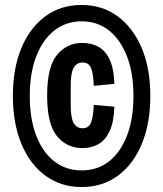

<svg xmlns="http://www.w3.org/2000/svg" viewBox="-20 -742 657 774"><path d="M309 12Q226 12 163.5 -33.5Q101 -79 66.5 -161.5Q32 -244 32 -355Q32 -467 66.5 -549Q101 -631 163 -676.5Q225 -722 309 -722Q392 -722 454 -676.5Q516 -631 551 -549Q586 -467 586 -355Q586 -244 551.5 -161.5Q517 -79 455 -33.5Q393 12 309 12ZM309 -55Q373 -55 419.5 -91.5Q466 -128 492 -195.5Q518 -263 518 -355Q518 -447 492 -514.5Q466 -582 419.5 -619Q373 -656 309 -656Q246 -656 199 -619Q152 -582 126 -514.5Q100 -447 100 -355Q100 -263 126 -195.5Q152 -128 199 -91.5Q246 -55 309 -55ZM312 -145Q250 -145 210 -193Q170 -241 170 -357Q170 -473 210 -521Q250 -569 312 -569Q347 -569 375.5 -554Q404 -539 421.5 -503Q439 -467 441 -404L358 -396Q356 -448 346.5 -469Q337 -490 313 -490Q289 -490 277 -469Q265 -448 265 -396V-319Q265 -267 277 -246Q289 -225 313 -225Q337 -225 346.5 -247Q356 -269 358 -319L441 -312Q439 -249 421.5 -212.5Q404 -176 376 -160.5Q348 -145 312 -145Z"/></svg>

Font: Special Gothic Condensed Medium
Style: Regular
Weight: 500
Width: 3
Designer: Alistair McCready
Foundry: Monolith
Version: Version 1.000; ttfautohint (v1.8.4.7-5d5b)